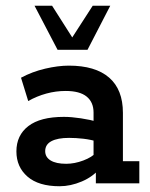

<svg xmlns="http://www.w3.org/2000/svg" viewBox="-20 -637 520 667"><path d="M187 10Q114 10 75.5 -23.5Q37 -57 37 -111Q37 -167 78.5 -199Q120 -231 202 -231Q228 -231 261 -226Q294 -221 322 -213L305 -202V-246Q305 -282 281 -301.5Q257 -321 208 -321Q174 -321 141 -312Q108 -303 78 -286L53 -367Q92 -388 137 -398.5Q182 -409 219 -409Q311 -409 359 -367.5Q407 -326 407 -245V-77H464V0H313V-65L328 -53Q303 -23 264 -6.5Q225 10 187 10ZM210 -68Q239 -68 269.5 -79.5Q300 -91 315 -108L305 -78V-172L322 -144Q296 -152 270 -155Q244 -158 220 -158Q180 -158 158.5 -146.5Q137 -135 137 -112Q137 -91 156 -79.5Q175 -68 210 -68ZM180 -464 100 -617H161L231 -507L302 -617H363L284 -464Z"/></svg>

Font: Rokkitt SemiBold SemiBold
Style: Regular
Weight: 600
Version: Version 3.103